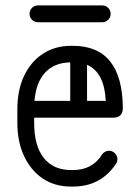

<svg xmlns="http://www.w3.org/2000/svg" viewBox="-20 -684 508 708"><path d="M407 -79Q351 4 249 4H242Q182 4 138 -25.5Q94 -55 69 -108Q44 -161 44 -231V-281Q44 -352 69 -404.5Q94 -457 138.5 -486Q183 -515 242 -515H249Q431 -515 433 -286Q433 -250 397 -250H106V-231Q106 -146 141.5 -101.5Q177 -57 242 -57H249Q321 -57 356 -114Q366 -128 382 -128Q395 -128 404 -118.5Q413 -109 413 -97Q413 -87 407 -79ZM239 -454Q181 -453 147 -417Q113 -381 107 -312H239ZM370 -312Q365 -417 301 -445V-312ZM357 -664Q370 -664 379 -655Q388 -646 388 -633Q388 -620 379 -611Q370 -602 357 -602H120Q107 -602 98 -611Q89 -620 89 -633Q89 -646 98 -655Q107 -664 120 -664Z"/></svg>

Font: Libertine Sup Medium
Style: Regular
Weight: 500
Designer: Bastien Sozeau
Foundry: NBR — Bastien Sozeau
Version: Version 2.003; ttfautohint (v1.8.4.7-5d5b);gftools[0.9.33]